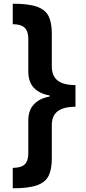

<svg xmlns="http://www.w3.org/2000/svg" viewBox="-20 -852 466 1038"><path d="M388 -275Q348 -275 319 -265Q290 -255 275 -233Q260 -211 260 -174V7Q260 63 243 98Q226 133 180.5 149.5Q135 166 49 166V56Q76 55 94.5 48.5Q113 42 123 24.5Q133 7 133 -26V-201Q133 -255 163 -287.5Q193 -320 248 -330V-336Q192 -346 162.5 -378Q133 -410 133 -465V-639Q133 -672 123 -689.5Q113 -707 94.5 -714Q76 -721 49 -721V-832Q135 -832 180.5 -815.5Q226 -799 243 -764Q260 -729 260 -673V-494Q260 -457 275 -434.5Q290 -412 318.5 -402Q347 -392 388 -392Z"/></svg>

Font: Noto Sans Devanagari
Style: Regular
Weight: 400
Designer: Jelle Bosma - Monotype Design Team
Foundry: Monotype Imaging Inc.
Version: Version 2.003